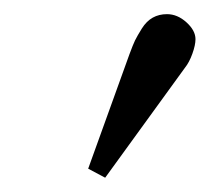

<svg xmlns="http://www.w3.org/2000/svg" viewBox="-20 -788 295 270"><path d="M214.8 -768.1Q229.5 -768.1 242.2 -756.6Q254.9 -745.1 254.9 -732.9Q254.9 -724.6 250.5 -712.4Q246.1 -700.2 240.2 -692.9L127.9 -538.1L104 -550.8L162.1 -711.9Q167 -725.1 169.9 -731.2Q172.9 -737.3 179.4 -747.8Q186 -758.3 194.8 -763.2Q203.6 -768.1 214.8 -768.1Z"/></svg>

Font: Linear Smooth
Style: Regular
Weight: 400
Designer: Philipp H. Poll, Flanker
Foundry: Philipp H. Poll, reworked by Flanker
Version: Version 1.061 | FøM Fix